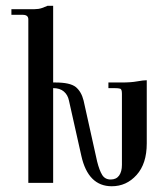

<svg xmlns="http://www.w3.org/2000/svg" viewBox="-20 -649 567 665"><path d="M488.3 -152.3Q488.3 -82 453.1 -43Q418 -3.9 367.2 -3.9Q285.2 -3.9 261.7 -109.4L218.8 -300.8Q214.8 -320.3 201.2 -332Q187.5 -343.8 164.1 -343.8V-15.6H78.1V-582Q78.1 -597.7 58.6 -597.7H19.5V-617.2H70.3Q85.9 -617.2 99.6 -617.2Q113.3 -617.2 125 -621.1L144.5 -628.9H164.1V-363.3H171.9Q222.7 -363.3 242.2 -347.7Q261.7 -332 269.5 -300.8L316.4 -89.8Q324.2 -58.6 334 -43Q343.8 -27.3 363.3 -27.3Q382.8 -27.3 392.6 -41Q402.3 -54.7 402.3 -78.1V-324.2Q402.3 -339.8 396.5 -341.8Q390.6 -343.8 375 -343.8H355.5V-363.3H402.3Q433.6 -363.3 455.1 -367.2Q476.6 -371.1 488.3 -371.1Z"/></svg>

Font: 和音 by 宁静之雨，公众号njzyshare
Style: Regular
Weight: 400
Designer: Steve Matteson
Foundry: Ascender Corporation
Version: Version 6.00;June 8, 2018;FontCreator 11.0.0.2388 32-bit